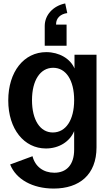

<svg xmlns="http://www.w3.org/2000/svg" viewBox="-20 -863 635 1116"><path d="M292 233C441 233 541 153 541 -7V-545H413V-465C389 -522 324 -560 249 -560C119 -560 28 -446 28 -279C28 -113 120 0 247 0C323 0 386 -40 411 -101V7C411 93 368 141 296 141C232 141 184 105 169 45L39 93C73 179 169 233 292 233ZM287 -93C213 -93 166 -166 166 -281C166 -396 214 -469 289 -469C364 -469 411 -396 411 -281C411 -166 363 -93 287 -93ZM371 -787 359 -843C289 -829 240 -776 240 -712V-597H367V-720H306V-723C306 -758 332 -782 371 -787Z"/></svg>

Font: Ronzino
Style: Bold
Weight: 700
Designer: Nunzio Mazzaferro
Foundry: Collletttivo
Version: Version 1.000;Glyphs 3.3 (3337)